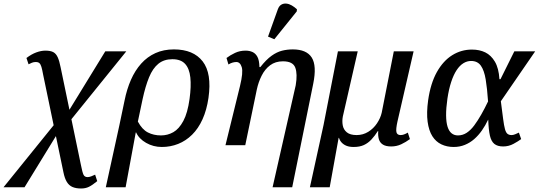

<svg xmlns="http://www.w3.org/2000/svg" viewBox="-93 -829 3075 1096"><path d="M370 247Q341 247 321 238.5Q301 230 288.5 209.5Q276 189 269 154L153 -404Q148 -432 143.5 -447Q139 -462 132 -468.5Q125 -475 111 -475Q99 -475 89.5 -471Q80 -467 70 -462L58 -498Q87 -520 114.5 -530Q142 -540 166 -540Q195 -540 211 -531.5Q227 -523 236.5 -502Q246 -481 253 -445L369 113Q377 154 383.5 168Q390 182 407 182Q416 182 428 177.5Q440 173 450 168L462 205Q434 228 414.5 237.5Q395 247 370 247ZM-73 240 269 -183 266 -117 47 240ZM286 -113 289 -179 508 -536H628Z M618 -255Q631 -320 654.5 -373.5Q678 -427 713 -466Q748 -505 794.5 -526Q841 -547 900 -547Q1011 -547 1064 -478.5Q1117 -410 1097 -270Q1087 -201 1063 -148Q1039 -95 1003.5 -60Q968 -25 924 -7.5Q880 10 831 10Q782 10 741 -13.5Q700 -37 684 -73H682L624 240H511L588 -112ZM826 -56Q864 -56 896.5 -74.5Q929 -93 953.5 -138.5Q978 -184 989 -264Q999 -336 993.5 -387Q988 -438 963.5 -464.5Q939 -491 891 -491Q843 -491 811 -465Q779 -439 758 -388Q737 -337 721 -263L694 -135Q718 -90 751 -73Q784 -56 826 -56Z M1463 240 1595 -342Q1606 -407 1592.5 -443Q1579 -479 1522 -479Q1479 -479 1449 -456.5Q1419 -434 1400.5 -397Q1382 -360 1373 -318L1307 0H1194L1277 -338Q1296 -416 1287 -445.5Q1278 -475 1256 -475Q1247 -475 1235.5 -472Q1224 -469 1211 -461L1200 -498Q1221 -514 1248.5 -527Q1276 -540 1309 -540Q1331 -540 1348.5 -532Q1366 -524 1376.5 -504.5Q1387 -485 1388 -446H1393Q1427 -489 1457 -510.5Q1487 -532 1516.5 -539.5Q1546 -547 1578 -547Q1657 -547 1686.5 -500.5Q1716 -454 1695 -351L1575 240ZM1473 -605 1437 -620 1493 -776Q1500 -795 1513 -802.5Q1526 -810 1541.5 -808.5Q1557 -807 1572.5 -798Q1588 -789 1602 -776L1601 -764Z M1676 240 1754 -116 1836 -536H1949L1864 -164Q1859 -138 1863.5 -113.5Q1868 -89 1887 -73.5Q1906 -58 1943 -58Q1979 -58 2009 -76.5Q2039 -95 2059 -125Q2079 -155 2086 -186L2155 -536H2268L2176 -136Q2166 -91 2170 -74.5Q2174 -58 2194 -58Q2203 -58 2213 -61.5Q2223 -65 2235 -72L2247 -35Q2224 -18 2197.5 -5.5Q2171 7 2140 7Q2110 7 2093 -3.5Q2076 -14 2070 -33.5Q2064 -53 2066 -81H2064Q2047 -54 2027.5 -33Q2008 -12 1984 -1Q1960 10 1926 10Q1902 10 1885.5 3.5Q1869 -3 1858 -14.5Q1847 -26 1842 -42H1840L1789 240Z M2497 10Q2458 10 2426.5 -5Q2395 -20 2375 -51.5Q2355 -83 2348 -134Q2341 -185 2351 -257Q2365 -354 2401 -418Q2437 -482 2488.5 -514Q2540 -546 2601 -546Q2644 -546 2677 -530Q2710 -514 2732 -477Q2754 -440 2758 -377H2764L2843 -536H2962L2766 -251Q2774 -189 2779 -150.5Q2784 -112 2789.5 -92Q2795 -72 2804 -65Q2813 -58 2827 -58Q2837 -58 2847.5 -62.5Q2858 -67 2869 -72L2882 -35Q2866 -23 2838.5 -8Q2811 7 2779 7Q2747 7 2729 -7.5Q2711 -22 2703.5 -55Q2696 -88 2694 -145H2693Q2678 -113 2658 -84.5Q2638 -56 2614 -35Q2590 -14 2560.5 -2Q2531 10 2497 10ZM2521 -56Q2548 -56 2571 -71Q2594 -86 2614 -113Q2634 -140 2654 -175Q2674 -210 2693 -250Q2688 -324 2679.5 -375.5Q2671 -427 2652 -454Q2633 -481 2596 -481Q2573 -481 2552 -468Q2531 -455 2513.5 -428.5Q2496 -402 2482.5 -361Q2469 -320 2461 -266Q2453 -210 2453.5 -170Q2454 -130 2462 -105Q2470 -80 2485 -68Q2500 -56 2521 -56Z"/></svg>

Font: ET Text
Style: Italic
Weight: 470
Italic angle: -12°
Designer: Monotype Design Team
Foundry: Monotype Imaging Inc.
Version: Version 2.009